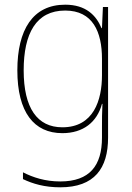

<svg xmlns="http://www.w3.org/2000/svg" viewBox="-20 -558 564 819"><path d="M258 -538C120 -538 54 -431 54 -258C54 -79 125 10 246 10C335 10 394 -37 415 -115H417C415 -75 415 -51 415 -15V29C415 148 363 216 237 216C173 216 121 199 78 177V206C120 226 170 241 237 241C383 241 441 160 441 29V-528H419L415 -438H413C390 -493 346 -538 258 -538ZM258 -513C376 -513 415 -422 415 -307V-237C415 -132 380 -15 246 -15C139 -15 81 -97 81 -258C81 -415 134 -513 258 -513Z"/></svg>

Font: Noto Sans Malayalam SemiCondensed Thin
Style: Regular
Weight: 100
Width: 4
Designer: Jelle Bosma - Monotype Design Team
Foundry: Monotype Imaging Inc.
Version: Version 2.104